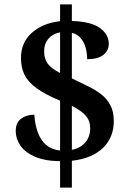

<svg xmlns="http://www.w3.org/2000/svg" viewBox="-20 -780 599 879"><path d="M255 -42Q184 -43 139 -63Q94 -83 73 -114Q52 -145 52 -180Q52 -219 77 -237Q102 -255 137 -255Q140 -209 153.5 -173Q167 -137 192 -116Q217 -95 255 -91V-319Q186 -348 147 -376.5Q108 -405 92 -438Q76 -471 76 -515Q76 -585 125.5 -629.5Q175 -674 255 -683V-760H309V-684Q398 -681 438 -651.5Q478 -622 478 -579Q478 -548 453 -528.5Q428 -509 379 -509Q379 -533 373 -558Q367 -583 351.5 -603Q336 -623 309 -630V-421Q344 -404 378.5 -387.5Q413 -371 440.5 -350.5Q468 -330 484.5 -300Q501 -270 501 -226Q501 -150 450.5 -102Q400 -54 309 -44V79H255ZM309 -94Q349 -102 371 -128.5Q393 -155 393 -192Q393 -227 372.5 -250.5Q352 -274 309 -295ZM255 -632Q222 -626 202 -603Q182 -580 182 -544Q182 -511 198.5 -488.5Q215 -466 255 -446Z"/></svg>

Font: Noto Serif Vithkuqi SemiBold
Style: Regular
Weight: 600
Version: Version 1.005